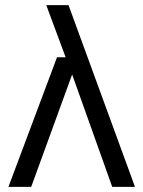

<svg xmlns="http://www.w3.org/2000/svg" viewBox="-20 -731 561 751"><path d="M419 0 251 -471 243 -490 161 -711H248L508 0ZM13 0 203 -507H289V-453H267L102 0Z"/></svg>

Font: TikTok Sans 24pt
Style: Regular
Weight: 400
Version: Version 4.000